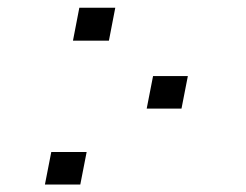

<svg xmlns="http://www.w3.org/2000/svg" viewBox="-20 -506 642 501"><path d="M187 -485.8H280.8L264.2 -399.9H170.4ZM379.4 -307.6H470.2L453.6 -222.7H362.8ZM113.8 -109.4H206.1L189.5 -24.4H97.2Z"/></svg>

Font: Hack
Style: Italic
Weight: 400
Italic angle: -11°
Monospace: yes
Designer: Christopher Simpkins
Foundry: Christopher Simpkins
Version: Version 2.019; ttfautohint (v1.4.1) -l 4 -r 80 -G 350 -x 0 -